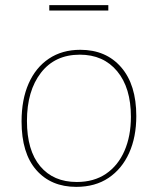

<svg xmlns="http://www.w3.org/2000/svg" viewBox="-20 -722 614 748"><path d="M293 -528Q393 -528 452 -460Q511 -392 511 -270Q511 -188 483 -126Q455 -64 403 -29Q351 6 277 6Q179 6 121.5 -59.5Q64 -125 64 -249Q64 -334 91.5 -396.5Q119 -459 170.5 -493.5Q222 -528 293 -528ZM291 -509Q194 -509 139.5 -438.5Q85 -368 85 -251Q85 -136 136.5 -74.5Q188 -13 279 -13Q346 -13 393 -45Q440 -77 465 -134.5Q490 -192 490 -267Q490 -380 436.5 -444.5Q383 -509 291 -509ZM402 -702V-681H172V-702Z"/></svg>

Font: Bitter Thin
Style: Regular
Weight: 100
Designer: Sol Matas, and Bitter project Authors
Foundry: Sol Matas
Version: Version 2.002